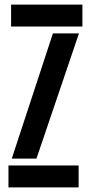

<svg xmlns="http://www.w3.org/2000/svg" viewBox="-20 -820 398 840"><path d="M17 0V-96H324V0ZM28.5 -704V-800H340.5V-704ZM31.5 -126 211.5 -674H325.5L139.5 -126Z"/></svg>

Font: Big Shoulders Stencil Display Thin
Style: Bold
Weight: 700
Version: Version 2.001